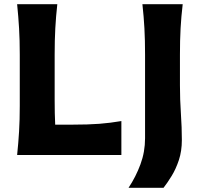

<svg xmlns="http://www.w3.org/2000/svg" viewBox="-20 -733 948 908"><path d="M61 0Q67 -57.5 70.2 -111.5Q73.5 -165.5 73.5 -232.5V-474.5Q73.5 -543.5 70.2 -598.8Q67 -654 61 -713H251Q244.5 -654 241.5 -598.8Q238.5 -543.5 238.5 -474.5V-259Q238.5 -195 241 -143.5H321Q398 -143.5 449.8 -147.5Q501.5 -151.5 554 -160.5V0ZM588 155Q622.5 103 644.2 44.2Q666 -14.5 666 -79V-318V-474.5Q666 -543.5 663 -598.8Q660 -654 653.5 -713H844Q837 -654 834 -598.8Q831 -543.5 831 -474.5V-330Q831 -261.5 835.5 -196.2Q840 -131 840 -70.5Q840 -18.5 826 23.8Q812 66 791.8 99Q771.5 132 753.5 155Z"/></svg>

Font: Commissioner Flair
Style: Bold
Weight: 700
Designer: Kostas Bartsokas
Foundry: Kostas Bartsokas
Version: Version 1.000; ttfautohint (v1.8.3)